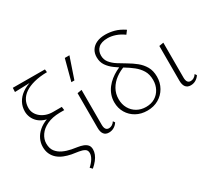

<svg xmlns="http://www.w3.org/2000/svg" viewBox="-155 -1049 1792 1582"><g transform="rotate(-30 741.5 -258.5)"><path d="M328 195 309 175Q339 148 355 121Q371 94 371 70Q371 43 351 31.5Q331 20 299.5 15Q268 10 235 5Q199 -2 167.5 -14.5Q136 -27 112 -47.5Q88 -68 74 -97.5Q60 -127 60 -166Q60 -204 76.5 -239Q93 -274 125 -302Q157 -330 203 -347Q249 -364 308 -364L322 -341Q251 -340 201 -316.5Q151 -293 125 -255Q99 -217 99 -176Q99 -129 121 -100.5Q143 -72 178.5 -55.5Q214 -39 255 -31Q282 -26 309 -22Q336 -18 358.5 -9.5Q381 -1 395 14.5Q409 30 409 58Q409 80 400 103Q391 126 373 149Q355 172 328 195ZM259 -341Q214 -341 180 -353.5Q146 -366 123.5 -387.5Q101 -409 89.5 -436.5Q78 -464 78 -493Q78 -538 98.5 -576Q119 -614 157.5 -641.5Q196 -669 252 -684.5Q308 -700 379 -701L398 -683Q327 -682 274 -668Q221 -654 186.5 -630.5Q152 -607 135 -574.5Q118 -542 118 -503Q118 -475 130.5 -451.5Q143 -428 165 -410.5Q187 -393 215.5 -383.5Q244 -374 277 -374H361L365 -341ZM88 -673 90 -712 395 -711 398 -683Z M593 4Q562 4 546 -16.5Q530 -37 530 -76V-407L572 -414V-82Q572 -55 581.5 -41Q591 -27 611 -27Q626 -27 640.5 -35.5Q655 -44 666 -61L678 -44Q664 -22 642 -9Q620 4 593 4ZM531 -511 584 -711H628L560 -511Z M958 6Q899 6 853 -19.5Q807 -45 780.5 -89.5Q754 -134 754 -190Q754 -227 766 -260Q778 -293 799 -320Q820 -347 846.5 -368Q873 -389 903 -405Q933 -421 963 -430L979 -408Q929 -392 887.5 -361.5Q846 -331 822 -288.5Q798 -246 798 -195Q798 -145 819.5 -107Q841 -69 878.5 -47.5Q916 -26 964 -26Q1013 -26 1048.5 -47.5Q1084 -69 1104 -106.5Q1124 -144 1124 -190Q1124 -244 1101.5 -281Q1079 -318 1043.5 -346Q1008 -374 968.5 -397.5Q929 -421 894 -446.5Q859 -472 836.5 -505Q814 -538 814 -584Q814 -623 832.5 -651.5Q851 -680 885.5 -695.5Q920 -711 967 -711Q1009 -711 1052.5 -699.5Q1096 -688 1144 -656L1119 -623Q1080 -651 1042 -663.5Q1004 -676 970 -676Q910 -676 881 -649Q852 -622 852 -578Q852 -539 875 -510.5Q898 -482 933.5 -459.5Q969 -437 1008.5 -414Q1048 -391 1083.5 -362.5Q1119 -334 1142 -294.5Q1165 -255 1165 -198Q1165 -141 1138.5 -94.5Q1112 -48 1065.5 -21Q1019 6 958 6Z M1371 4Q1340 4 1324 -16.5Q1308 -37 1308 -76V-407L1350 -414V-82Q1350 -55 1359.5 -41Q1369 -27 1389 -27Q1404 -27 1418.5 -35.5Q1433 -44 1444 -61L1456 -44Q1442 -22 1420 -9Q1398 4 1371 4Z"/></g></svg>

Font: Ysabeau Infant ExtraLight
Style: Regular
Weight: 250
Designer: Christian Thalmann (Catharsis Fonts)
Version: Version 2.001;gftools[0.9.30]; featfreeze: ss01,ss02,lnum